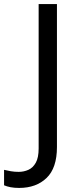

<svg xmlns="http://www.w3.org/2000/svg" viewBox="-98 -734 391 944"><path d="M-4 190Q-28 190 -46 186.5Q-64 183 -78 177V101Q-62 105 -44 108Q-26 111 -6 111Q19 111 41.5 101Q64 91 78 66Q92 41 92 -4V-714H182V-11Q182 92 131 141Q80 190 -4 190Z"/></svg>

Font: Go Noto Kurrent-Regular
Style: Regular
Weight: 400
Designer: Monotype Design Team
Foundry: Monotype Imaging Inc.
Version: Version 2.012; ttfautohint (v1.8.4.7-5d5b)